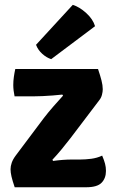

<svg xmlns="http://www.w3.org/2000/svg" viewBox="-20 -790 490 810"><path d="M165 -292Q183 -315.5 206 -341.8Q229 -368 246 -386.5L243 -391Q224.5 -389 202.5 -387.2Q180.5 -385.5 158.8 -384.5Q137 -383.5 118.5 -383.5H41.5Q39 -395 37.5 -407.5Q36 -420 36 -431Q36 -448.5 38.5 -466Q41 -483.5 44.5 -499H393.5Q403 -471 408.2 -450.5Q413.5 -430 413.5 -413.5Q413.5 -403 410.2 -390.2Q407 -377.5 399 -367.5L276.5 -206Q259.5 -184 239.8 -160Q220 -136 201 -116L204 -111Q225.5 -114 245 -115.5Q264.5 -117 283 -117H317.5Q340.5 -117 365.2 -120.2Q390 -123.5 411 -133.5Q419.5 -113.5 423.2 -99.2Q427 -85 427 -69Q427 -38 408.5 -19Q390 0 343.5 0H42Q32.5 -28 28.5 -45.2Q24.5 -62.5 24.5 -76Q24.5 -89 29.5 -103.5Q34.5 -118 46.5 -134ZM287 -769.5Q315 -761 343.5 -735.2Q372 -709.5 381 -679.5L196 -540.5Q176.5 -546.5 158.2 -563Q140 -579.5 132 -601Z"/></svg>

Font: Signika Light
Style: Bold
Weight: 700
Version: Version 2.003;gftools[0.9.32]